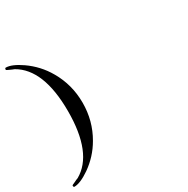

<svg xmlns="http://www.w3.org/2000/svg" viewBox="-507 -868 1091 1114"><g transform="rotate(-30 39.0 -311.0)"><path d="M-38 -311C-38 -392 -58 -466 -97 -533C-128 -587 -169 -631 -219 -666C-261 -695 -296 -710 -323 -710C-327 -710 -329 -706 -329 -698C-329 -697 -322 -693 -308 -687C-299 -683 -291 -679 -282 -676C-185 -621 -136 -499 -136 -311C-136 -123 -185 -1 -282 54C-291 57 -299 61 -307 65C-322 71 -329 75 -329 77C-329 84 -327 88 -323 88C-296 88 -261 73 -219 44C-169 9 -128 -35 -97 -89C-58 -156 -38 -230 -38 -311Z"/></g></svg>

Font: GFS Ignacio
Style: Regular
Weight: 400
Designer: George D. Matthiopoulos
Foundry: George D. Matthiopoulos
Version: Version 1.000